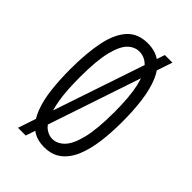

<svg xmlns="http://www.w3.org/2000/svg" viewBox="-216 -777 894 894"><g transform="rotate(45 230.5 -330.5)"><path d="M79 31 323 -692H373L130 31ZM229 9Q176 9 142.5 -19Q109 -47 90.5 -94.5Q72 -142 65 -203.5Q58 -265 58 -333Q58 -440 73.5 -516Q89 -592 126 -633.5Q163 -675 228 -675Q279 -675 313 -650Q347 -625 366.5 -579Q386 -533 394.5 -470.5Q403 -408 403 -331Q403 -261 395 -199.5Q387 -138 367.5 -91Q348 -44 314 -17.5Q280 9 229 9ZM228 -45Q260 -45 286.5 -71.5Q313 -98 329 -162Q345 -226 345 -339Q345 -439 331 -501Q317 -563 290.5 -591.5Q264 -620 228 -620Q197 -620 172 -596Q147 -572 131.5 -511Q116 -450 116 -339Q116 -252 125.5 -195Q135 -138 150.5 -105Q166 -72 186.5 -58.5Q207 -45 228 -45Z"/></g></svg>

Font: Bricolage Grotesque 24pt Condensed ExtraLight
Style: Regular
Weight: 250
Width: 3
Designer: Mathieu Triay
Foundry: Atelier Triay
Version: Version 1.001;gftools[0.9.33.dev8+g029e19f]